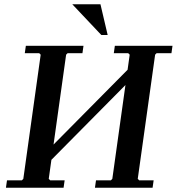

<svg xmlns="http://www.w3.org/2000/svg" viewBox="-20 -886 834 906"><path d="M195 -104 204 -175 602 -577 593 -506ZM299 -635 292 -628 210 -42 217 -35H285L280 0H8L13 -35H83L90 -42L172 -628L165 -635H97L102 -670H374L369 -635ZM719 -635 712 -628 630 -42 637 -35H705L700 0H428L433 -35H503L510 -42L592 -628L585 -635H517L522 -670H794L789 -635ZM321 -866H454L488 -721H458Z"/></svg>

Font: Brygada 1918 SemiBold
Style: Italic
Weight: 600
Italic angle: -8°
Designer: Mateusz Machalski | Borys Kosmynka | Przemek Hoffer
Foundry: NIEPODLEGLA 2018
Version: Version 3.006